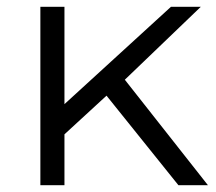

<svg xmlns="http://www.w3.org/2000/svg" viewBox="-20 -546 638 566"><path d="M99 0V-526H170V-239L484 -526H572L348 -311L593 0H506L294 -264L170 -150V0Z"/></svg>

Font: Montserrat
Style: Regular
Weight: 400
Designer: Julieta Ulanovsky
Foundry: Julieta Ulanovsky
Version: Version 9.000; ttfautohint (v1.8.4.7-5d5b)